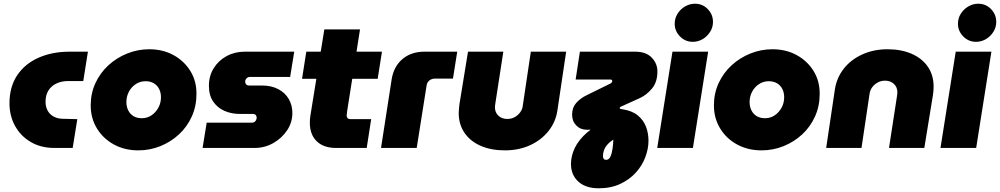

<svg xmlns="http://www.w3.org/2000/svg" viewBox="-20 -796 5380 1033"><path d="M273 0Q200 0 145.5 -32Q91 -64 61 -118.5Q31 -173 31 -240Q31 -329 72.5 -391Q114 -453 187.5 -485.5Q261 -518 355 -518H453L428 -360H347Q312 -360 284 -347Q256 -334 240.5 -309Q225 -284 225 -248Q225 -223 235.5 -202.5Q246 -182 266.5 -170Q287 -158 315 -157L396 -155L371 0Z M724 13Q651 13 593 -18.5Q535 -50 501.5 -105Q468 -160 468 -229Q468 -294 493.5 -349Q519 -404 563 -444.5Q607 -485 664 -508Q721 -531 783 -531Q856 -531 913.5 -499.5Q971 -468 1004.5 -413.5Q1038 -359 1037 -289Q1037 -225 1012 -169.5Q987 -114 943.5 -73.5Q900 -33 843.5 -10Q787 13 724 13ZM743 -160Q772 -160 795 -175.5Q818 -191 832 -216.5Q846 -242 846 -273Q846 -298 836 -317.5Q826 -337 807.5 -348Q789 -359 763 -359Q734 -359 710.5 -343.5Q687 -328 673.5 -302.5Q660 -277 660 -247Q660 -222 670 -202Q680 -182 698.5 -171Q717 -160 743 -160Z M1070 0 1092 -136H1335Q1344 -136 1349.5 -140Q1355 -144 1358 -150.5Q1361 -157 1361 -163Q1361 -171 1356 -177Q1351 -183 1340 -183H1270Q1225 -183 1187.5 -199.5Q1150 -216 1127 -249.5Q1104 -283 1104 -335Q1104 -387 1129.5 -428.5Q1155 -470 1199 -494Q1243 -518 1297 -518H1563L1541 -382H1324Q1316 -382 1310.5 -378Q1305 -374 1302 -368.5Q1299 -363 1299 -356Q1299 -349 1304 -342.5Q1309 -336 1319 -336H1388Q1440 -336 1477 -316.5Q1514 -297 1533.5 -263.5Q1553 -230 1553 -188Q1553 -137 1524.5 -94.5Q1496 -52 1450 -26Q1404 0 1350 0Z M1788 0Q1721 0 1684 -36Q1647 -72 1647 -136Q1647 -155 1650 -174L1725 -638H1917L1848 -200Q1845 -181 1845 -174Q1845 -166 1850 -160.5Q1855 -155 1865 -155H1977L1953 0ZM1605 -372 1628 -518H2035L2012 -372Z M2030 0 2087 -368Q2098 -438 2145 -478Q2192 -518 2264 -518H2440L2417 -373H2319Q2302 -373 2289.5 -362.5Q2277 -352 2275 -335L2222 0Z M3026 -518 2979 -202Q2970 -140 2931 -91Q2892 -42 2831.5 -14.5Q2771 13 2696 13Q2622 13 2566 -11.5Q2510 -36 2479 -81.5Q2448 -127 2448 -188Q2448 -199 2449.5 -212.5Q2451 -226 2452 -236L2498 -518H2688L2645 -239Q2644 -235 2643.5 -228Q2643 -221 2643 -218Q2643 -191 2661.5 -173.5Q2680 -156 2709 -156Q2732 -156 2749.5 -166Q2767 -176 2778.5 -191.5Q2790 -207 2792 -223L2836 -518Z M3201 217Q3131 217 3091.5 181Q3052 145 3052 86Q3052 43 3072.5 0Q3093 -43 3137.5 -82Q3182 -121 3253 -152L3295 -53Q3266 -38 3250.5 -21Q3235 -4 3229.5 12.5Q3224 29 3224 43Q3224 53 3228 58.5Q3232 64 3241 64Q3256 64 3264 47Q3272 30 3275.5 4.5Q3279 -21 3280 -46Q3280 -57 3280 -66Q3280 -75 3280 -82Q3273 -90 3259.5 -93Q3246 -96 3236 -98H3137Q3103 -98 3080.5 -121Q3058 -144 3058 -179Q3058 -217 3080 -242Q3102 -267 3135 -283L3263 -346Q3268 -348 3271 -352Q3274 -356 3274 -360Q3274 -368 3264 -368H3077L3100 -518H3396Q3456 -518 3486.5 -486Q3517 -454 3517 -412Q3517 -355 3488.5 -320.5Q3460 -286 3424 -269L3318 -221Q3317 -220 3315.5 -218.5Q3314 -217 3314 -215Q3314 -210 3323 -209L3330 -208Q3381 -200 3411.5 -175Q3442 -150 3455.5 -114.5Q3469 -79 3469 -39Q3469 4 3452 49.5Q3435 95 3401 132.5Q3367 170 3317 193.5Q3267 217 3201 217Z M3516 0 3598 -518H3790L3708 0ZM3707 -571Q3667 -571 3638.5 -600Q3610 -629 3610 -668Q3610 -698 3625.5 -722.5Q3641 -747 3666 -761.5Q3691 -776 3719 -776Q3760 -776 3788 -747Q3816 -718 3816 -678Q3816 -649 3800.5 -624.5Q3785 -600 3760.5 -585.5Q3736 -571 3707 -571Z M4077 13Q4004 13 3946 -18.5Q3888 -50 3854.5 -105Q3821 -160 3821 -229Q3821 -294 3846.5 -349Q3872 -404 3916 -444.5Q3960 -485 4017 -508Q4074 -531 4136 -531Q4209 -531 4266.5 -499.5Q4324 -468 4357.5 -413.5Q4391 -359 4390 -289Q4390 -225 4365 -169.5Q4340 -114 4296.5 -73.5Q4253 -33 4196.5 -10Q4140 13 4077 13ZM4096 -160Q4125 -160 4148 -175.5Q4171 -191 4185 -216.5Q4199 -242 4199 -273Q4199 -298 4189 -317.5Q4179 -337 4160.5 -348Q4142 -359 4116 -359Q4087 -359 4063.5 -343.5Q4040 -328 4026.5 -302.5Q4013 -277 4013 -247Q4013 -222 4023 -202Q4033 -182 4051.5 -171Q4070 -160 4096 -160Z M4425 0 4472 -316Q4482 -379 4520.5 -427.5Q4559 -476 4620 -503.5Q4681 -531 4755 -531Q4829 -531 4885 -506.5Q4941 -482 4972 -437Q5003 -392 5003 -330Q5003 -319 5002 -306Q5001 -293 4999 -282L4953 0H4763L4806 -279Q4807 -284 4807.5 -290.5Q4808 -297 4808 -300Q4808 -327 4789.5 -344.5Q4771 -362 4742 -362Q4720 -362 4702 -352Q4684 -342 4673 -327Q4662 -312 4659 -295L4615 0Z M5040 0 5122 -518H5314L5232 0ZM5231 -571Q5191 -571 5162.5 -600Q5134 -629 5134 -668Q5134 -698 5149.5 -722.5Q5165 -747 5190 -761.5Q5215 -776 5243 -776Q5284 -776 5312 -747Q5340 -718 5340 -678Q5340 -649 5324.5 -624.5Q5309 -600 5284.5 -585.5Q5260 -571 5231 -571Z"/></svg>

Font: MuseoModerno Thin Black
Style: Italic
Weight: 900
Italic angle: -9°
Version: Version 1.003